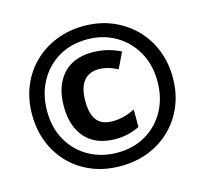

<svg xmlns="http://www.w3.org/2000/svg" viewBox="-105 -843 1037 972"><g transform="rotate(-15 413.0 -357.0)"><path d="M412 10Q329 10 261.5 -18Q194 -46 145.5 -96Q97 -146 71 -212.5Q45 -279 45 -357Q45 -438 72.5 -505Q100 -572 150 -621Q200 -670 267.5 -697Q335 -724 413 -724Q493 -724 560 -696.5Q627 -669 677 -619.5Q727 -570 754.5 -502.5Q782 -435 782 -355Q782 -275 754.5 -208.5Q727 -142 677.5 -93Q628 -44 560.5 -17Q493 10 412 10ZM415 -60Q499 -60 564 -98.5Q629 -137 665.5 -204Q702 -271 702 -357Q702 -444 664 -511Q626 -578 560.5 -616Q495 -654 412 -654Q326 -654 261 -615Q196 -576 159.5 -508.5Q123 -441 123 -355Q123 -267 161 -200.5Q199 -134 265 -97Q331 -60 415 -60ZM423 -129Q321 -129 266 -189.5Q211 -250 211 -357Q211 -462 265.5 -523Q320 -584 421 -584Q496 -584 568 -549L528 -466Q477 -493 429 -493Q379 -493 351 -458.5Q323 -424 323 -354Q323 -286 349 -253Q375 -220 431 -220Q491 -220 549 -250V-158Q520 -144 489 -136.5Q458 -129 423 -129Z"/></g></svg>

Font: Noto Sans Condensed ExtraBold
Style: Italic
Weight: 800
Width: 3
Italic angle: -12°
Designer: Monotype Design Team
Foundry: Monotype Imaging Inc.
Version: Version 2.013; ttfautohint (v1.8.4.7-5d5b)